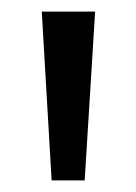

<svg xmlns="http://www.w3.org/2000/svg" viewBox="-20 -640 235 331"><path d="M52 -620H144L126 -329H69Z"/></svg>

Font: Yrsa Medium
Style: Regular
Weight: 500
Designer: Anna Giedrys (Yrsa+Rasa design), David Brezina (Yrsa art-direction, Rasa art-direction, design)
Foundry: Rosetta Type Foundry
Version: Version 2.004